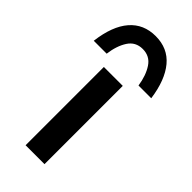

<svg xmlns="http://www.w3.org/2000/svg" viewBox="-227 -682 725 725"><g transform="rotate(45 135.5 -319.5)"><path d="M79 -418H180V0H79ZM135 -639Q200 -639 238.5 -593Q277 -547 289 -461H221Q214 -508 193.5 -539Q173 -570 135 -570Q97 -570 77 -539Q57 -508 51 -461H-18Q-7 -549 32 -594Q71 -639 135 -639Z"/></g></svg>

Font: Reem Kufi Fun
Style: Regular
Weight: 400
Designer: Khaled Hosny
Version: Version 1.005